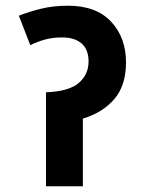

<svg xmlns="http://www.w3.org/2000/svg" viewBox="-20 -652 500 672"><path d="M218 -632Q317 -632 369 -576Q421 -520 421 -434Q421 -352 379.5 -304.5Q338 -257 270 -237V0H141V-329Q221 -332 255.5 -361.5Q290 -391 290 -437Q290 -478 266 -499.5Q242 -521 197 -521Q165 -521 139 -514Q113 -507 86 -494L46 -597Q84 -612 126 -622Q168 -632 218 -632Z"/></svg>

Font: Noto Sans SemiCondensed
Style: Bold Italic
Weight: 700
Width: 4
Italic angle: -12°
Designer: Monotype Design Team
Foundry: Monotype Imaging Inc.
Version: Version 2.013; ttfautohint (v1.8.4.7-5d5b)